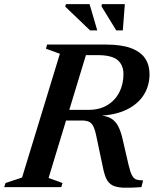

<svg xmlns="http://www.w3.org/2000/svg" viewBox="-47 -886 730 909"><path d="M373 -366Q424.5 -366 461.2 -388.2Q498 -410.5 517.8 -449Q537.5 -487.5 537.5 -535Q537.5 -578.5 509.5 -601.8Q481.5 -625 415.5 -625H256.5L291.5 -675H454Q528.5 -675 574 -657.8Q619.5 -640.5 640.2 -609.2Q661 -578 661 -535Q661 -480.5 633.8 -437Q606.5 -393.5 553 -367.2Q499.5 -341 421 -338V-340Q458 -338 479.5 -324.8Q501 -311.5 513.2 -287.2Q525.5 -263 533.5 -227L562 -104Q570 -70 578.5 -54.8Q587 -39.5 599.5 -35.8Q612 -32 630.5 -32L622.5 0Q568.5 4 535.8 2.5Q503 1 484.8 -9Q466.5 -19 457 -38.5Q447.5 -58 441 -90L409.5 -239Q403 -272 394.5 -288.5Q386 -305 373 -310.2Q360 -315.5 339 -315.5H178L176 -366ZM183 -43.5 249 -19.5 243 0H-27L-21 -19.5L57.5 -45.5L236.5 -631.5L170.5 -655.5L176 -675H375ZM413.5 -742H379.5L262 -854.5L265 -866.5H377ZM534.5 -742H503.5L433.5 -856L435.5 -866.5H544Z"/></svg>

Font: Newsreader 24pt SemiBold
Style: Italic
Weight: 600
Italic angle: -17°
Designer: Hugues Gentile
Foundry: Production Type
Version: Version 1.003